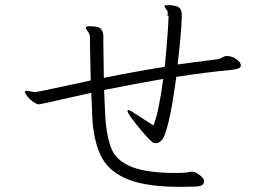

<svg xmlns="http://www.w3.org/2000/svg" viewBox="-20 -759 1040 747"><path d="M880 -487Q783 -478 666 -460Q650 -343 636.5 -287.5Q623 -232 612 -217Q601 -202 585 -202Q578 -202 571 -207Q548 -228 512 -273Q476 -318 476 -327Q476 -329 477.5 -330Q479 -331 479 -331Q486 -331 502 -319L577 -271Q598 -322 615 -452Q511 -434 385 -409Q389 -310 391 -284Q398 -215 416.5 -174Q435 -133 493 -109.5Q551 -86 666 -86Q700 -86 716 -90Q720 -91 730 -91Q741 -90 757.5 -77.5Q774 -65 774 -54Q774 -42 763.5 -37.5Q753 -33 737 -33L683 -32Q551 -32 479.5 -60.5Q408 -89 378 -142.5Q348 -196 340 -285L337 -353L335 -398Q136 -353 133 -353Q123 -353 109.5 -362.5Q96 -372 86.5 -384Q77 -396 77 -402Q77 -403 77 -403Q81 -406 84 -406Q87 -406 93.5 -404.5Q100 -403 104 -402L119 -401Q127 -401 333 -446Q330 -564 330 -614Q330 -626 322 -636Q320 -639 317 -643.5Q314 -648 314 -650V-652Q315 -657 330 -657Q365 -657 373.5 -645.5Q382 -634 382 -618V-597L384 -456Q502 -480 621 -499Q628 -567 633 -640L636 -694Q636 -701 630 -698Q635 -705 631 -717Q628 -721 624 -727Q620 -733 620 -736Q620 -739 632 -739H642Q672 -736 679.5 -727.5Q687 -719 687 -702V-689Q686 -636 671 -508Q726 -516 830 -529Q835 -530 844.5 -535.5Q854 -541 861 -541H863Q883 -541 900 -528.5Q917 -516 917 -505V-503Q916 -496 907 -492.5Q898 -489 880 -487Z"/></svg>

Font: JyunsaiKaai Light
Style: Regular
Weight: 300
Designer: Fontworks Inc.
Version: Version 0.030;April 7, 2024;FontCreator 14.0.0.2901 64-bit